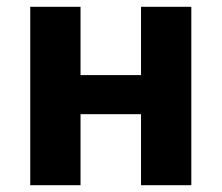

<svg xmlns="http://www.w3.org/2000/svg" viewBox="-20 -545 652 565"><path d="M69 0V-525H217V-324H395V-525H543V0H395V-209H217V0Z"/></svg>

Font: IBM Plex Sans
Style: Regular
Weight: 400
Designer: Mike Abbink, Paul van der Laan, Pieter van Rosmalen
Foundry: Bold Monday
Version: Version 3.201